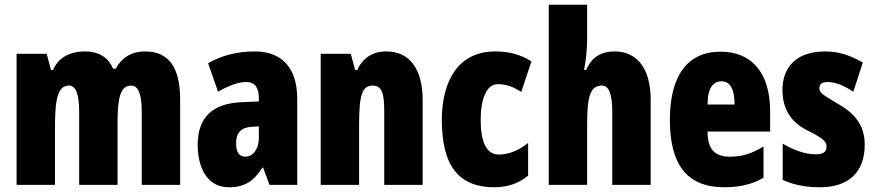

<svg xmlns="http://www.w3.org/2000/svg" viewBox="-20 -780 3692 810"><path d="M592 -563C533 -563 493 -536 468 -490H457C440 -532 403 -563 338 -563C274 -563 225 -536 204 -485H195L177 -553H50V0H212V-248C212 -369 226 -419 271 -419C301 -419 314 -381 314 -307V0H476V-264C476 -371 489 -419 534 -419C564 -419 578 -381 578 -307V0H740V-360C740 -497 691 -563 592 -563Z M1055 -563C979 -563 912 -545 858 -513L900 -393C949 -421 987 -434 1019 -434C1055 -434 1072 -411 1072 -366V-352L1000 -349C879 -344 814 -287 814 -169C814 -79 850 10 945 10C1014 10 1051 -17 1087 -73H1090L1117 0H1234V-363C1234 -498 1165 -563 1055 -563ZM1042 -245 1072 -247V-198C1072 -151 1047 -119 1015 -119C989 -119 976 -138 976 -176C976 -220 998 -243 1042 -245Z M1611 -563C1552 -563 1512 -537 1487 -485H1478L1460 -553H1333V0H1495V-253C1495 -378 1507 -419 1553 -419C1593 -419 1601 -381 1601 -308V0H1763V-360C1763 -489 1707 -563 1611 -563Z M2066 10C2121 10 2168 -6 2208 -39V-177C2168 -145 2126 -128 2084 -128C2034 -128 2008 -177 2008 -274C2008 -371 2036 -425 2080 -425C2114 -425 2146 -414 2179 -392L2222 -521C2178 -549 2130 -563 2069 -563C1911 -563 1844 -435 1844 -274C1844 -78 1917 10 2066 10Z M2457 -621V-760H2295V0H2457V-253C2457 -367 2467 -419 2520 -419C2549 -419 2563 -382 2563 -308V0H2725V-360C2725 -489 2669 -563 2573 -563C2514 -563 2475 -537 2453 -485H2444C2453 -529 2457 -575 2457 -621Z M3020 -562C2879 -562 2806 -459 2806 -274C2806 -90 2875 10 3035 10C3099 10 3153 -2 3201 -30V-162C3150 -131 3110 -119 3059 -119C2995 -119 2965 -151 2965 -225H3229V-310C3229 -472 3152 -562 3020 -562ZM3024 -437C3057 -437 3079 -409 3079 -339H2965C2965 -411 2990 -437 3024 -437Z M3628 -170C3628 -255 3582 -304 3515 -342C3444 -384 3437 -390 3437 -408C3437 -426 3448 -434 3471 -434C3509 -434 3547 -415 3580 -393L3620 -516C3567 -547 3518 -563 3461 -563C3346 -563 3281 -503 3281 -400C3281 -322 3316 -265 3384 -231C3461 -193 3467 -179 3467 -161C3467 -138 3452 -129 3422 -129C3372 -129 3322 -150 3282 -174V-21C3333 2 3385 10 3439 10C3558 10 3628 -51 3628 -170Z"/></svg>

Font: Noto Sans Telugu ExtraCondensed Black
Style: Regular
Weight: 900
Width: 2
Designer: Jelle Bosma - Monotype Design Team
Foundry: Monotype Imaging Inc.
Version: Version 2.005